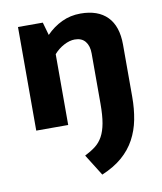

<svg xmlns="http://www.w3.org/2000/svg" viewBox="-83 -558 740 876"><g transform="rotate(-10 287.0 -120.5)"><path d="M58 -480H173L190 -420Q222 -453 262 -472Q302 -491 349 -491Q430 -491 473 -447Q516 -403 516 -318V-76Q516 -20 506.5 29Q497 78 474.5 119.5Q452 161 414.5 193.5Q377 226 320 250L258 151Q286 137 307 121Q328 105 341.5 80.5Q355 56 361.5 20Q368 -16 368 -70V-303Q368 -338 351.5 -358.5Q335 -379 303 -379Q279 -379 252.5 -365Q226 -351 206 -328V0H58Z"/></g></svg>

Font: Ek Mukta ExtraBold
Style: Regular
Weight: 800
Designer: Girish Dalvi and Yashodeep Gholap
Foundry: Ek Type
Version: Version 2.538;PS 1.002;hotconv 16.6.51;makeotf.lib2.5.65220;